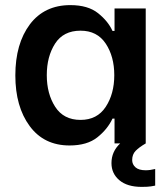

<svg xmlns="http://www.w3.org/2000/svg" viewBox="-20 -561 658 751"><path d="M97 -466Q154 -541 255 -541Q324 -541 363.5 -509.5Q403 -478 420 -440H428V-528H550V0Q524 15 510.5 29Q497 43 497 65Q497 82 510 93.5Q523 105 550 105Q567 105 587 100V165Q583 166 570.5 168Q558 170 534 170Q478 170 447 144Q416 118 416 77Q416 32 450 0H428V-97H420Q401 -56 361 -24Q321 8 252 8Q152 8 96 -68Q40 -144 40 -266Q40 -390 97 -466ZM163 -267Q163 -194 196 -143Q229 -92 295 -92Q360 -92 393.5 -143Q427 -194 427 -267Q427 -340 393.5 -390.5Q360 -441 295 -441Q228 -441 195.5 -390.5Q163 -340 163 -267Z"/></svg>

Font: Lopes Sans SemiBold
Style: Regular
Weight: 600
Designer: Gabriel Lam, Diego Maldonado
Foundry: TypeRant, Foresti Design
Version: Version 4.000